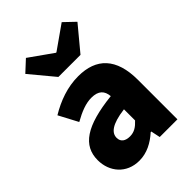

<svg xmlns="http://www.w3.org/2000/svg" viewBox="-253 -985 1112 1112"><g transform="rotate(-45 303.0 -429.0)"><path d="M216 14C279 14 332 -15 379 -57H384L396 0H541V-323C541 -501 458 -583 311 -583C222 -583 141 -553 66 -508L128 -391C185 -423 232 -441 277 -441C335 -441 359 -414 363 -368C141 -344 47 -279 47 -159C47 -64 111 14 216 14ZM277 -124C240 -124 216 -140 216 -173C216 -213 252 -246 363 -260V-169C337 -141 313 -124 277 -124ZM227 -661H408L531 -809L465 -872L320 -770H316L172 -872L104 -809Z"/></g></svg>

Font: Source Han Sans HK Heavy
Style: Regular
Weight: 900
Designer: Ryoko NISHIZUKA 西塚涼子 (kana, bopomofo & ideographs); Paul D. Hunt (Latin, Greek & Cyrillic); Sandoll Communications 산돌커뮤니
Foundry: Adobe
Version: Version 2.000;hotconv 1.0.107;makeotfexe 2.5.65593